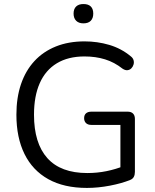

<svg xmlns="http://www.w3.org/2000/svg" viewBox="-20 -918 766 947"><path d="M408.6 8.9Q295.8 8.9 218.2 -34.3Q140.7 -77.5 100.8 -158.5Q60.9 -239.5 60.9 -352.1Q60.9 -436.1 83.5 -502.8Q106.2 -569.5 149.5 -616.5Q192.8 -663.5 255.3 -688.7Q317.8 -713.9 397 -713.9Q460.4 -713.9 519.3 -696.5Q578.2 -679 624.5 -640.6Q635.6 -632.3 638.7 -621.3Q641.9 -610.3 638.6 -599.4Q635.4 -588.5 627.6 -580.7Q619.8 -573 608.6 -571.8Q597.4 -570.7 584.8 -579Q544.2 -611.1 498 -625.3Q451.9 -639.6 396.4 -639.6Q316.1 -639.6 260.3 -605.8Q204.5 -572.1 176.1 -507.9Q147.7 -443.7 147.7 -352.1Q147.7 -211.6 213.6 -138Q279.5 -64.5 410.9 -64.5Q459.3 -64.5 505.1 -73.8Q550.9 -83.1 592 -99.8L573.9 -52.9V-301.9H430.5Q413.5 -301.9 404.2 -310.9Q394.9 -320 394.9 -335.1Q394.9 -350.6 404.2 -358.9Q413.5 -367.2 430.5 -367.2H609.8Q626.9 -367.2 636.1 -358Q645.4 -348.7 645.4 -331.7V-70.6Q645.4 -56 640.1 -45.8Q634.7 -35.6 622.6 -30.7Q581.3 -13.7 522.7 -2.4Q464.1 8.9 408.6 8.9ZM391.5 -802.8Q368.4 -802.8 355.7 -815.6Q342.9 -828.4 342.9 -850.9Q342.9 -874 355.7 -886.1Q368.4 -898.1 391.5 -898.1Q415.5 -898.1 427.8 -886.1Q440 -874 440 -850.9Q440 -828.4 427.8 -815.6Q415.5 -802.8 391.5 -802.8Z"/></svg>

Font: Nunito ExtraLight
Style: Regular
Weight: 200
Designer: Vernon Adams
Foundry: Vernon Adams
Version: Version 3.602